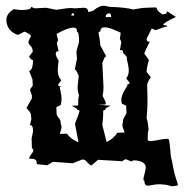

<svg xmlns="http://www.w3.org/2000/svg" viewBox="-20 -564 660 668"><path d="M347 -187 365 -196 321 -200H342C346 -200 348 -202 348 -205C348 -212 339 -224 337 -231C339 -240 340 -249 340 -258V-263L336 -345C338 -349 343 -365 347 -367H350L329 -406C328 -430 323 -443 323 -449C323 -453 325 -454 329 -454C329 -465 335 -469 344 -469C362 -469 392 -454 400 -450L397 -428C401 -423 402 -418 402 -416L397 -390C404 -390 408 -390 408 -381C408 -377 426 -367 421 -359C426 -340 428 -327 428 -318C428 -306 425 -300 419 -291C426 -282 434 -275 430 -273C408 -263 427 -270 427 -270H424C425 -264 402 -240 402 -216C402 -212 403 -209 404 -205C399 -203 419 -199 419 -195L420 -172C420 -164 408 -155 408 -143V-139C406 -135 406 -131 406 -128C406 -117 414 -108 413 -103L388 -102C376 -81 351 -70 351 -70L336 -129C336 -138 339 -147 339 -171V-179C347 -182 349 -185 347 -187ZM191 -134C194 -149 177 -158 177 -167L176 -190C176 -194 196 -198 191 -200C194 -207 194 -214 194 -221C194 -240 187 -258 188 -263H185C184 -263 208 -257 183 -266C179 -268 187 -275 193 -285C188 -292 181 -298 181 -321C181 -329 182 -339 184 -353C179 -361 174 -370 174 -377C174 -382 176 -386 184 -386L178 -412C178 -414 178 -418 182 -423L177 -446C200 -459 222 -468 235 -468C244 -468 249 -464 247 -454C253 -454 255 -440 255 -422C255 -410 246 -394 246 -381C246 -377 247 -373 247 -369C247 -365 248 -362 248 -360L240 -322H242C246 -320 252 -304 254 -300L250 -263C250 -252 251 -243 255 -232C252 -222 252 -214 252 -206V-197L230 -196L248 -186H247C247 -184 248 -182 257 -179C255 -167 241 -136 241 -133L253 -69C253 -69 226 -79 213 -99L189 -98C188 -103 194 -112 194 -122C194 -126 193 -130 191 -134ZM367 -505 348 -504V-511C348 -512 366 -529 367 -505ZM238 -510H228V-512L232 -518C237 -518 238 -515 238 -510ZM448 -6C461 -6 487 -1 487 18C487 31 479 51 479 60C479 63 480 64 482 64C483 78 487 82 494 82C503 82 516 77 534 77C538 77 542 77 546 78H548C557 78 568 81 577 84C590 84 594 81 598 81C599 81 599 81 599 80C599 74 588 48 585 30C581 7 576 -14 575 -17C573 -24 572 -67 567 -79C566 -81 563 -81 559 -81C545 -81 517 -73 503 -73C498 -73 494 -75 494 -78V-89C494 -96 494 -104 497 -113C495 -129 494 -144 490 -153C492 -173 493 -191 493 -209V-223L492 -266C492 -276 499 -288 505 -295L490 -314C490 -322 493 -339 498 -355L482 -378C483 -382 490 -398 501 -419C494 -418 490 -421 490 -429L508 -465L521 -459L555 -471H560C561 -471 562 -475 560 -475L548 -477C548 -482 560 -490 592 -505L561 -525C561 -518 557 -514 545 -514C514 -534 533 -538 519 -538H514L488 -537C476 -537 461 -534 444 -531C425 -536 399 -539 365 -540H364C356 -540 350 -544 341 -544C332 -544 321 -541 303 -526L287 -522C287 -534 280 -537 270 -537C261 -537 251 -535 241 -535C238 -535 234 -535 231 -536H224C214 -536 199 -533 176 -530L140 -537L101 -535L88 -540C88 -531 77 -530 53 -529L27 -532C11 -521 3 -511 2 -495C3 -463 23 -450 40 -443L46 -444L65 -454C78 -449 86 -444 88 -439C82 -428 79 -421 79 -417C79 -406 93 -407 94 -384L81 -367C83 -364 88 -356 95 -354C94 -320 85 -318 82 -318H81L93 -288L94 -266L85 -254V-249L91 -232V-222L72 -188C79 -181 88 -172 88 -162L89 -149L84 -128C92 -131 95 -121 95 -107L90 -82L91 -49C94 -46 96 -44 96 -41C96 -33 84 -25 81 -12C92 -11 110 -14 108 7L144 11L164 -1L233 4L266 -9H267C282 -9 282 5 298 12L321 -8L407 -3C407 -5 410 -8 418 -10L438 -2C441 -5 441 -6 448 -6Z"/></svg>

Font: GNUTypewriter
Style: Standard
Weight: 400
Version: Version 001.000